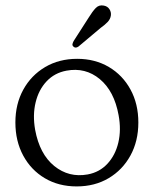

<svg xmlns="http://www.w3.org/2000/svg" viewBox="-20 -674 565 705"><path d="M263.5 -458Q329 -458 379.8 -428Q430.5 -398 459.2 -345.2Q488 -292.5 488 -224Q488 -156 459 -103Q430 -50 379 -19.8Q328 10.5 261.5 10.5Q195.5 10.5 144.8 -19.5Q94 -49.5 65.2 -102.8Q36.5 -156 36.5 -224.5Q36.5 -292 65.5 -344.8Q94.5 -397.5 145.8 -427.8Q197 -458 263.5 -458ZM302 -33.5Q345.5 -41.5 374.5 -72.8Q403.5 -104 414.5 -150.5Q425.5 -197 415.5 -251Q399.5 -339.5 346.5 -383.5Q293.5 -427.5 224 -414.5Q180.5 -406.5 151.2 -375.5Q122 -344.5 110.8 -298Q99.5 -251.5 109 -197.5Q125.5 -108 179.2 -64.5Q233 -21 302 -33.5ZM306 -610Q319.5 -632 331.5 -644.5Q343.5 -657 361 -653.5Q375 -651 382 -640Q389 -629 387 -616.5Q385 -603.5 375 -593Q365 -582.5 349.5 -571.5L268 -503Q257 -495.5 249.5 -503Q245 -507 246.2 -512.5Q247.5 -518 250.5 -523.5Z"/></svg>

Font: Fraunces 72pt SuperSoft Light
Style: Regular
Weight: 300
Version: Version 1.000;[0bf87f6ff]